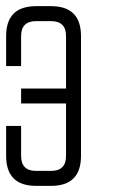

<svg xmlns="http://www.w3.org/2000/svg" viewBox="-20 -606 382 626"><path d="M195.3 -97.7Q195.3 -48.8 146.5 -48.8H97.7Q48.8 -48.8 48.8 -97.7V-195.3H0V-97.7Q0 0 97.7 0H146.5Q244.1 0 244.1 -97.7V-488.3Q244.1 -585.9 146.5 -585.9H97.7Q0 -585.9 0 -488.3V-390.6H48.8V-488.3Q48.8 -537.1 97.7 -537.1H146.5Q195.3 -537.1 195.3 -488.3V-317.4H48.8V-268.6H195.3Z"/></svg>

Font: Daray
Style: Regular
Weight: 400
Designer: Maxim Raikov
Foundry: Maxim Raikov
Version: Version 1.00 May 24, 2021, initial release